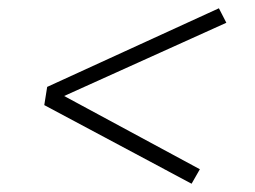

<svg xmlns="http://www.w3.org/2000/svg" viewBox="-20 -572 616 464"><path d="M443 -128 463 -163 135 -340 527 -517 509 -552 94 -362 87 -318Z"/></svg>

Font: Iosevka Sparkle XLtObl
Style: Regular
Weight: 200
Italic angle: -9°
Designer: Belleve Invis
Foundry: Belleve Invis
Version: Version 4.5.0; ttfautohint (v1.8.3)